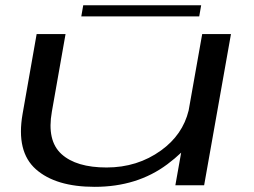

<svg xmlns="http://www.w3.org/2000/svg" viewBox="-20 -718 984 744"><path d="M659.5 0 682 -126.5Q658.5 -104 628.5 -81.5Q511.5 6 347 6Q196 6 119 -62.2Q42 -130.5 67.5 -276.5L122 -586H234L181 -285.5Q161 -173 218.2 -121Q275.5 -69 393 -69Q512.5 -69 604 -135Q688 -195.5 711 -290L763.5 -586H875L771 0ZM295 -654.5 302.5 -697.5H759.5L752 -654.5Z"/></svg>

Font: Anybody UltraExpanded Regular
Style: Italic
Weight: 400
Width: 9
Italic angle: -10°
Designer: Tyler Finck
Foundry: Etcetera Type Company
Version: Version 1.010; ttfautohint (v1.8.3) -l 8 -r 50 -G 200 -x 14 